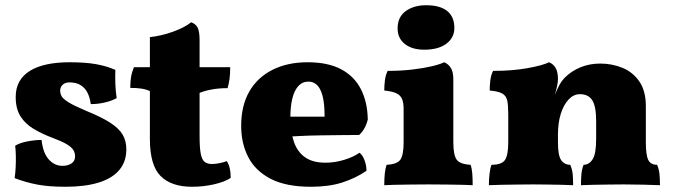

<svg xmlns="http://www.w3.org/2000/svg" viewBox="-20 -705 2573 734"><path d="M421 -438Q420 -411 421 -383.5Q422 -356 426 -330Q409 -320 382 -313.5Q355 -307 327 -307Q324 -331 315 -349.5Q306 -368 289 -379Q272 -390 245 -390Q229 -390 219.5 -381Q210 -372 210 -358Q210 -347 216 -336.5Q222 -326 243.5 -313Q265 -300 310 -281Q369 -257 402 -235.5Q435 -214 449 -190Q463 -166 463 -134Q463 -87 436 -55Q409 -23 357 -7Q305 9 230 9Q166 9 122 0.5Q78 -8 36 -24Q39 -45 40 -67.5Q41 -90 40.5 -111Q40 -132 38 -148Q56 -159 85 -164.5Q114 -170 139 -170Q144 -121 166 -96Q188 -71 219 -71Q239 -71 253 -80Q267 -89 267 -107Q267 -121 260 -132Q253 -143 234.5 -154Q216 -165 181 -178Q141 -193 109 -212Q77 -231 58.5 -260Q40 -289 40 -334Q40 -368 54 -393Q68 -418 95 -434.5Q122 -451 160 -459Q198 -467 245 -467Q305 -467 345.5 -460Q386 -453 421 -438Z M714 9Q635 9 594 -32Q553 -73 553 -174V-357Q537 -364 519 -366.5Q501 -369 478 -369Q478 -392 481 -410.5Q484 -429 492 -448H553V-563Q598 -568 642 -584Q686 -600 711 -620Q729 -613 736 -598.5Q743 -584 743 -550V-448H860Q860 -422 857.5 -403.5Q855 -385 850 -368Q819 -368 792.5 -363.5Q766 -359 743 -350V-186Q743 -140 747.5 -117Q752 -94 762.5 -86Q773 -78 790 -78Q802 -78 818 -81Q834 -84 847 -89Q862 -67 862 -25Q840 -10 799 -0.5Q758 9 714 9Z M1169 9Q1073 9 1014.5 -21.5Q956 -52 929 -104.5Q902 -157 902 -224Q902 -301 933 -355Q964 -409 1021.5 -438Q1079 -467 1156 -467Q1234 -467 1284.5 -440Q1335 -413 1360 -363.5Q1385 -314 1386 -248Q1377 -211 1353 -189Q1320 -189 1282 -188.5Q1244 -188 1204 -187.5Q1164 -187 1124 -185Q1084 -183 1047 -180V-259H1221Q1221 -327 1205.5 -360Q1190 -393 1159 -393Q1136 -393 1120.5 -376Q1105 -359 1097.5 -328Q1090 -297 1090 -255Q1090 -202 1103.5 -163Q1117 -124 1146.5 -103.5Q1176 -83 1224 -83Q1260 -83 1296 -94Q1332 -105 1354 -121Q1365 -114 1373 -94Q1381 -74 1381 -52Q1340 -24 1289 -7.5Q1238 9 1169 9Z M1449 3Q1449 -22 1451 -41.5Q1453 -61 1458 -75Q1498 -77 1510.5 -94.5Q1523 -112 1523 -162V-289Q1523 -312 1517 -326.5Q1511 -341 1495 -348.5Q1479 -356 1449 -359Q1449 -378 1451.5 -398Q1454 -418 1462 -434Q1512 -434 1555 -439Q1598 -444 1630 -451.5Q1662 -459 1678 -467Q1695 -460 1704 -444.5Q1713 -429 1713 -403V-162Q1713 -112 1726 -94.5Q1739 -77 1779 -75Q1784 -61 1785.5 -41.5Q1787 -22 1787 3Q1775 2 1748 1.5Q1721 1 1687 0.5Q1653 0 1618 0Q1584 0 1549.5 0.5Q1515 1 1488 1.5Q1461 2 1449 3ZM1602 -515Q1555 -515 1527.5 -537Q1500 -559 1500 -596Q1500 -640 1531 -662.5Q1562 -685 1609 -685Q1662 -685 1689.5 -663Q1717 -641 1717 -598Q1717 -561 1686.5 -538Q1656 -515 1602 -515Z M1923 -204V-270Q1923 -303 1919 -321Q1915 -339 1900 -347.5Q1885 -356 1852 -359Q1852 -378 1854.5 -398Q1857 -418 1865 -434Q1939 -434 1997 -444.5Q2055 -455 2079 -467Q2096 -460 2104.5 -444.5Q2113 -429 2113 -403ZM2449 -162Q2449 -113 2458 -94Q2467 -75 2492 -75Q2499 -59 2501 -40.5Q2503 -22 2503 3Q2481 2 2440 1Q2399 0 2364 0Q2341 0 2308 0.5Q2275 1 2245.5 1.5Q2216 2 2201 3Q2201 -18 2202.5 -37.5Q2204 -57 2211 -75Q2232 -75 2245.5 -96Q2259 -117 2259 -173V-242Q2259 -299 2244 -322Q2229 -345 2197 -345Q2173 -345 2154 -325Q2135 -305 2124 -270.5Q2113 -236 2113 -190V-162Q2113 -110 2125.5 -92.5Q2138 -75 2160 -75Q2168 -56 2169.5 -38Q2171 -20 2171 3Q2156 2 2129 1.5Q2102 1 2072.5 0.5Q2043 0 2018 0Q1994 0 1960 0.5Q1926 1 1895 1.5Q1864 2 1849 3Q1849 -20 1851.5 -41Q1854 -62 1859 -75Q1898 -75 1910.5 -93.5Q1923 -112 1923 -162V-270L2113 -403Q2113 -391 2109.5 -375Q2106 -359 2101 -342Q2109 -362 2118 -379Q2127 -396 2140 -409Q2164 -433 2198.5 -447.5Q2233 -462 2275 -462Q2320 -462 2360 -445.5Q2400 -429 2424.5 -393Q2449 -357 2449 -299Z"/></svg>

Font: Vollkorn Black
Style: Regular
Weight: 900
Designer: Friedrich Althausen
Foundry: Friedrich Althausen
Version: Version 5.000